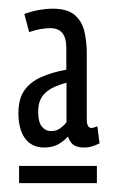

<svg xmlns="http://www.w3.org/2000/svg" viewBox="-20 -699 262 436"><path d="M23.3 -283.1V-322.2H200V-283.1ZM21.8 -441.6Q21.8 -474.4 35.1 -493.5Q48.5 -512.6 73 -523.7Q97.5 -534.7 130.6 -540.8V-590.1Q130.6 -612.9 121.6 -624Q112.6 -635.1 93.6 -635.1Q85.9 -635.1 73.9 -633.2Q61.8 -631.4 46.2 -626.1L35.3 -667.2Q50.8 -673.2 68.2 -676.3Q85.7 -679.3 99.5 -679.3Q133 -679.3 149.6 -665Q166.2 -650.7 171.7 -627.5Q177.1 -604.3 177.1 -576.7V-428.3Q177.1 -416.5 180.3 -412.5Q183.5 -408.4 187.2 -408.4Q190.2 -408.4 194.1 -409.6Q198 -410.8 201.1 -412.2L206 -373.5Q198.1 -369.5 189.7 -366.8Q181.2 -364 170.6 -364Q155.2 -364 146.7 -370.2Q138.2 -376.4 134.4 -388.8Q123.1 -377.1 110.6 -370.5Q98.1 -364 80.6 -364Q65.9 -364 55 -369.4Q44.1 -374.8 36.6 -385.1Q29.1 -395.5 25.5 -409.9Q21.8 -424.3 21.8 -441.6ZM66.7 -445Q66.7 -421.7 75.1 -411.5Q83.4 -401.3 96.4 -401.3Q108 -401.3 116.9 -407.8Q125.8 -414.4 131 -421.6V-511.3Q116 -507.1 104.2 -501.9Q92.4 -496.6 83.9 -489Q75.3 -481.4 71 -470.9Q66.7 -460.4 66.7 -445Z"/></svg>

Font: Georama ExtraCondensed Thin
Style: Regular
Weight: 100
Width: 2
Designer: Jean-Baptiste Levee
Foundry: Production Type
Version: Version 1.001